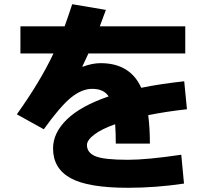

<svg xmlns="http://www.w3.org/2000/svg" viewBox="-20 -837 1040 912"><path d="M841 -102 854 35Q720 55 588 55Q398 55 315 9Q232 -37 232 -132Q232 -206 298 -270Q364 -334 496 -379Q473 -415 418 -415Q369 -415 318 -374Q267 -333 188 -223L60 -294Q172 -451 234 -583H77V-712H287Q305 -762 323 -817L483 -790Q478 -775 468 -749.5Q458 -724 454 -712H860V-583H400Q391 -563 371 -521L373 -520Q418 -537 458 -537Q598 -537 651 -420Q738 -438 855 -451L868 -318Q774 -308 684 -290Q692 -228 692 -155H530Q530 -206 527 -247Q462 -224 427.5 -197.5Q393 -171 393 -148Q393 -112 433 -95Q473 -78 588 -78Q679 -78 841 -102Z"/></svg>

Font: M PLUS 1p ExtraBold
Style: Regular
Weight: 800
Version: Version 1.062